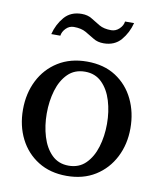

<svg xmlns="http://www.w3.org/2000/svg" viewBox="-80 -760 705 837"><g transform="rotate(10 272.0 -341.5)"><path d="M509.8 -240.2Q509.8 -169.4 480.5 -112.1Q451.2 -54.7 397.7 -21.2Q344.2 12.2 271 12.2Q198.2 12.2 145 -21Q91.8 -54.2 63 -111.3Q34.2 -168.5 34.2 -240.2Q34.2 -311.5 63.2 -369.1Q92.3 -426.8 146.2 -460.4Q200.2 -494.1 273.9 -494.1Q348.6 -494.1 401.4 -460Q454.1 -425.8 481.9 -368.2Q509.8 -310.5 509.8 -240.2ZM405.8 -241.2Q405.8 -295.9 391.4 -343.3Q377 -390.6 347.4 -419.9Q317.9 -449.2 272.9 -449.2Q226.6 -449.2 197 -419.9Q167.5 -390.6 153.3 -343.3Q139.2 -295.9 139.2 -241.2Q139.2 -187 153.6 -139.4Q168 -91.8 197.5 -62.5Q227.1 -33.2 272 -33.2Q317.9 -33.2 347.4 -62.5Q377 -91.8 391.4 -139.2Q405.8 -186.5 405.8 -241.2ZM445.8 -694.8Q434.6 -650.9 406.5 -617.9Q378.4 -585 329.6 -585Q303.2 -585 284.2 -596.9Q265.1 -608.9 244.1 -620.8Q223.1 -632.8 190.4 -632.8Q170.4 -632.8 155.8 -617.9Q141.1 -603 138.7 -585H98.6Q109.9 -629.4 137.9 -662.1Q166 -694.8 214.8 -694.8Q241.2 -694.8 260 -682.9Q278.8 -670.9 299.6 -658.9Q320.3 -647 352.5 -647Q372.6 -647 388.2 -661.9Q403.8 -676.8 405.8 -694.8Z"/></g></svg>

Font: Charis
Style: Regular
Weight: 400
Designer: Walt Agee, Miriam Martin, Annie Olsen, Victor Gaultney, Lorna Priest, Alan Ward, Bob Hallissy, Martin Hosken, Sharon Cor
Foundry: SIL Global
Version: Version 7.000